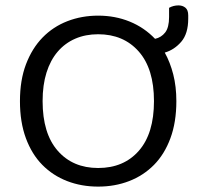

<svg xmlns="http://www.w3.org/2000/svg" viewBox="-20 -679 736 712"><path d="M634 -304Q634 -226 612 -166.5Q590 -107 551 -67.5Q512 -28 459 -7.5Q406 13 344 13Q282 13 229 -7.5Q176 -28 137 -67.5Q98 -107 76 -166.5Q54 -226 54 -304Q54 -382 76.5 -441Q99 -500 138 -540Q177 -580 230 -600.5Q283 -621 344 -621Q407 -621 461 -599Q515 -577 555 -535Q578 -540 592.5 -558.5Q607 -577 607 -616V-650Q623 -659 642 -659Q657 -659 667.5 -650.5Q678 -642 678 -622V-610Q678 -554 652 -524Q626 -494 591 -484Q611 -448 622.5 -403Q634 -358 634 -304ZM551 -304Q551 -424 494.5 -488Q438 -552 344 -552Q297 -552 259 -535.5Q221 -519 194 -487.5Q167 -456 152.5 -410Q138 -364 138 -304Q138 -184 194 -120Q250 -56 344 -56Q439 -56 495 -120Q551 -184 551 -304Z"/></svg>

Font: Baloo Thambi 2
Style: Regular
Weight: 400
Designer: Aadarsh Rajan and Ek Type
Foundry: Ek Type
Version: Version 1.640;hotconv 1.0.111;makeotfexe 2.5.65597; ttfautoh